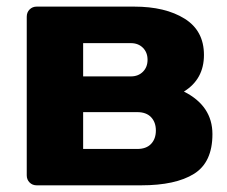

<svg xmlns="http://www.w3.org/2000/svg" viewBox="-20 -555 681 575"><path d="M60.1 -29.8V-504.9Q60.1 -518.1 68.6 -526.6Q77.1 -535.2 89.8 -535.2H381.8Q475.1 -535.2 533 -499Q590.8 -462.9 590.8 -390.4Q590.8 -317.9 530.8 -280.8Q616.2 -237.8 616.2 -153.3Q616.2 -68.8 561 -34.4Q505.9 0 402.8 0H89.8Q77.1 0 68.6 -8.5Q60.1 -17.1 60.1 -29.8ZM229 -108.9H391.1Q418 -108.9 432.4 -124Q446.8 -139.2 446.8 -164.1Q446.8 -189 432.4 -204.1Q418 -219.2 391.1 -219.2H229ZM229 -326.2H372.1Q394 -326.2 408 -340.1Q421.9 -354 421.9 -376Q421.9 -397.9 408 -411.9Q394 -425.8 372.1 -425.8H229Z"/></svg>

Font: Days One
Style: Regular
Weight: 400
Designer: Alexander Kalachev, Alexey Maslov, Jovanny Lemonad
Foundry: Alexander Kalachev, Alexey Maslov, Jovanny Lemonad
Version: Version 1.002